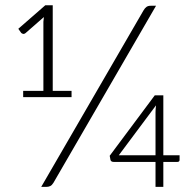

<svg xmlns="http://www.w3.org/2000/svg" viewBox="-20 -730 762 750"><path d="M51.5 0ZM188.5 -15.5Q183 -6.5 176.2 -3.2Q169.5 0 161 0H141L541 -690Q546 -698.5 552.2 -703Q558.5 -707.5 568.5 -707.5H589.5ZM70.5 -375H149.5V-645L151.5 -663.5L79.5 -600.5Q74.5 -596.5 69.8 -597.8Q65 -599 62.5 -602L51.5 -617.5L157 -709.5H186V-375H259.5V-350.5H70.5ZM618 -123.5H681.5V-105.5Q681.5 -97.5 672.5 -97.5H618V0H587.5V-97.5H424.5Q413.5 -97.5 411.5 -105.5L408.5 -121.5L584.5 -357.5H618ZM587.5 -291Q587.5 -297 588 -304Q588.5 -311 589.5 -318.5L444 -123.5H587.5Z"/></svg>

Font: Lato Light
Style: Regular
Weight: 300
Designer: Lukasz Dziedzic
Foundry: tyPoland Lukasz Dziedzic
Version: Version 2.007; 2014-02-27